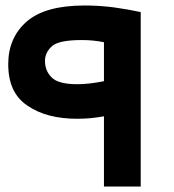

<svg xmlns="http://www.w3.org/2000/svg" viewBox="-20 -680 633 700"><path d="M359 -256V0H493V-636Q446 -646 396 -653Q343 -660 289 -660Q145 -660 78 -602Q10 -543 10 -446Q10 -341 80 -295Q149 -247 261 -247Q311 -247 359 -256ZM262 -373Q192 -373 168 -398Q144 -422 144 -458Q144 -489 170 -512Q195 -534 278 -534Q321 -534 359 -526V-384Q304 -373 262 -373Z"/></svg>

Font: Online Auction - Bold
Style: Bold
Weight: 500
Designer: Mohamed Mostafa, the designer of Online Auction
Foundry: Kief Type Foundry
Version: ""